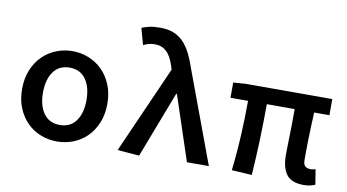

<svg xmlns="http://www.w3.org/2000/svg" viewBox="-73 -892 1946 1078"><g transform="rotate(10 900.0 -353.0)"><path d="M300 12Q252 12 208 -5Q164 -22 130.5 -55Q97 -88 77 -136Q57 -184 57 -245Q57 -306 77 -354Q97 -402 130.5 -435Q164 -468 208 -485.5Q252 -503 300 -503Q348 -503 392 -485.5Q436 -468 469.5 -435Q503 -402 523 -354Q543 -306 543 -245Q543 -184 523 -136Q503 -88 469.5 -55Q436 -22 392 -5Q348 12 300 12ZM300 -82Q360 -82 392 -126.5Q424 -171 424 -245Q424 -320 392 -364.5Q360 -409 300 -409Q240 -409 208 -364.5Q176 -320 176 -245Q176 -171 208 -126.5Q240 -82 300 -82Z M769 10 645 0 865 -497 859 -516Q842 -571 815 -596Q788 -621 750 -621Q728 -621 713 -616.5Q698 -612 683 -605L657 -699Q678 -707 701 -712.5Q724 -718 763 -718Q804 -718 836 -706Q868 -694 893 -669Q918 -644 937.5 -605Q957 -566 975 -512L1165 0H1040L918 -368H914Z M1707 12Q1636 12 1608 -27Q1580 -66 1580 -134Q1580 -149 1580.5 -179Q1581 -209 1582 -246Q1583 -283 1583.5 -323Q1584 -363 1584 -399H1425Q1425 -303 1421.5 -199.5Q1418 -96 1411 7L1296 0Q1308 -105 1313 -206.5Q1318 -308 1318 -399H1218V-486L1290 -491H1782V-399H1695Q1693 -362 1691.5 -320Q1690 -278 1689 -239.5Q1688 -201 1688 -171Q1688 -141 1688 -128Q1688 -102 1699 -92Q1710 -82 1733 -82Q1738 -82 1743.5 -83.5Q1749 -85 1758 -87L1772 -1Q1761 4 1745 8Q1729 12 1707 12Z"/></g></svg>

Font: Source Code Pro Semibold
Style: Regular
Weight: 600
Monospace: yes
Designer: Paul D. Hunt, Teo Tuominen
Foundry: Adobe Systems Incorporated
Version: Version 2.030;PS 1.000;hotconv 16.6.51;makeotf.lib2.5.65220